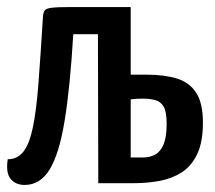

<svg xmlns="http://www.w3.org/2000/svg" viewBox="-20 -520 611 545"><path d="M50 5Q24 5 10 -12.5Q-4 -30 2 -68Q29 -68 46 -89Q63 -110 73 -157Q83 -204 89 -281.5Q95 -359 102 -474Q103 -485 107 -490.5Q111 -496 127 -498Q143 -500 180 -500H351V-308H397Q447 -308 482.5 -297Q518 -286 537 -256.5Q556 -227 556 -172Q556 -116 539.5 -82Q523 -48 495.5 -30.5Q468 -13 433 -6.5Q398 0 359 0H259L258 -423H188Q179 -272 163.5 -177.5Q148 -83 121 -39Q94 5 50 5ZM351 -73Q357 -73 365 -73Q373 -73 385 -73Q406 -73 421 -81.5Q436 -90 444.5 -110.5Q453 -131 453 -169Q453 -202 445 -216.5Q437 -231 422 -235.5Q407 -240 385 -240Q375 -240 366.5 -239.5Q358 -239 351 -238Z"/></svg>

Font: Yanone Kaffeesatz Medium
Style: Regular
Weight: 500
Designer: Yanone (Cyrillic: Daniel Pouzeot, Huerta Tipografica, and Cyreal)
Foundry: Yanone
Version: Version 2.003